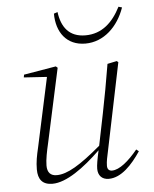

<svg xmlns="http://www.w3.org/2000/svg" viewBox="-51 -717 618 772"><g transform="rotate(-5 258.5 -331.0)"><path d="M130 12C186 12 258 -40 326 -106C318 -70 314 -47 314 -32C314 -6 329 12 357 12C408 12 452 -36 487 -88L477 -96C441 -52 403 -20 373 -20C361 -20 354 -27 354 -41C354 -59 359 -79 363 -98L436 -452L430 -457L392 -449C380 -376 369 -317 356 -252L330 -124C246 -53 193 -21 150 -21C125 -21 112 -35 112 -63C112 -87 119 -121 126 -151L191 -451L184 -457L54 -435L52 -424L145 -418L85 -140C77 -106 72 -81 72 -51C72 -11 89 12 130 12ZM311 -538C386 -538 444 -595 470 -670L456 -674C425 -613 381 -571 314 -571C248 -571 218 -613 210 -674L195 -669C195 -594 235 -538 311 -538Z"/></g></svg>

Font: Source Serif 4 Display Light
Style: Italic
Weight: 300
Italic angle: -12°
Designer: Frank Grießhammer
Foundry: Adobe Systems Incorporated
Version: Version 4.004;hotconv 1.0.117;makeotfexe 2.5.65602